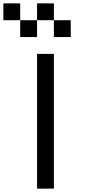

<svg xmlns="http://www.w3.org/2000/svg" viewBox="-120 -1120 540 1140"><path d="M-100 -1000V-1100H0V-1000ZM100 -1100H200V-1000H100ZM0 -1000H100V-900H0ZM100 0V-800H200V0ZM200 -1000H300V-900H200Z"/></svg>

Font: Galmuri9 Regular
Style: Regular
Weight: 400
Designer: Lee Minseo (quiple)
Version: Version 2.399;hotconv 1.1.1;makeotfexe 2.6.0 DEVELOPMENT